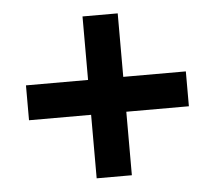

<svg xmlns="http://www.w3.org/2000/svg" viewBox="-43 -632 669 600"><g transform="rotate(-5 292.0 -332.0)"><path d="M347.2 -277.8V-78.6H236.8V-277.8H42V-387.2H236.8V-586.4H347.2V-387.2H543.5V-277.8Z"/></g></svg>

Font: TypoPRO Liberation Sans
Style: Bold
Weight: 700
Designer: Steve Matteson
Foundry: Ascender Corporation
Version: Version 2.00.1